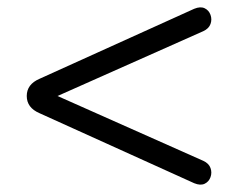

<svg xmlns="http://www.w3.org/2000/svg" viewBox="-20 -549 640 524"><path d="M510 -49 88 -240Q53 -255 53 -287Q53 -319 88 -334L510 -525Q527 -532 538.5 -526.5Q550 -521 554.5 -508.5Q559 -496 554.5 -483.5Q550 -471 535 -464L137 -287L535 -110Q550 -103 554.5 -90.5Q559 -78 554.5 -65.5Q550 -53 538.5 -47.5Q527 -42 510 -49Z"/></svg>

Font: Chiron GoRound TC N
Style: Regular
Weight: 350
Designer: Ryoko NISHIZUKA 西塚涼子 (kana, bopomofo & ideographs); Paul D. Hunt (Latin, Greek & Cyrillic); Sandoll Communications 산돌커뮤니
Foundry: Adobe
Version: Version 1.000;hotconv 1.1.1;makeotfexe 2.6.0